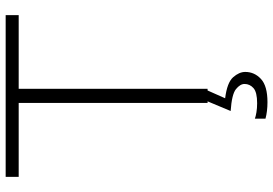

<svg xmlns="http://www.w3.org/2000/svg" viewBox="-163 -590 964 678"><g transform="rotate(-90 319.0 -251.0)"><path d="M294.5 0V-667H33.5V-713H604.5V-667H344.5V0ZM297 211.5Q265 211.5 239 204.5V167Q246.5 170 261.2 172.5Q276 175 293.5 175Q332.5 175 347 162Q361.5 149 361.5 130.5Q361.5 115 343.2 100.2Q325 85.5 266 81.5L306 -14H338.5V0L311 62Q366.5 69 385.2 90.2Q404 111.5 404 133Q404 165.5 379.2 188.5Q354.5 211.5 297 211.5Z"/></g></svg>

Font: Commissioner ExtraLight
Style: Regular
Weight: 200
Designer: Kostas Bartsokas
Foundry: Kostas Bartsokas
Version: Version 1.000; ttfautohint (v1.8.3)